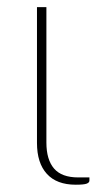

<svg xmlns="http://www.w3.org/2000/svg" viewBox="-20 -513 278 540"><path d="M84 -493H110.5V-112Q110.5 -64 132 -39Q153.5 -14 200 -14H231.5V-5Q231.5 0.5 223.8 3.5Q216 6.5 193 6.5Q139.5 6.5 111.8 -24Q84 -54.5 84 -111Z"/></svg>

Font: Lato ExtraLight
Style: Regular
Weight: 275
Designer: Lukasz Dziedzic with Adam Twardoch and Botio Nikoltchev
Foundry: tyPoland Lukasz Dziedzic
Version: Version 2.015; 2015-08-06; http://www.latofonts.com/